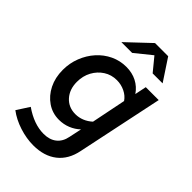

<svg xmlns="http://www.w3.org/2000/svg" viewBox="-275 -826 1145 1145"><g transform="rotate(45 297.0 -253.5)"><path d="M241 219Q183 219 122.5 199.5Q62 180 17 146L68 67Q154 127 236 127Q286 127 317.5 102Q349 77 358 30L375 -50Q349 -25 314.5 -11Q280 3 241 3Q186 3 142 -27Q98 -57 72.5 -108Q47 -159 47 -224Q47 -281 67 -332Q87 -383 122 -422Q157 -461 203.5 -483Q250 -505 303 -505Q352 -505 391 -485Q430 -465 455 -428L470 -501H579L465 42Q448 128 390 173.5Q332 219 241 219ZM287 -90Q316 -90 343 -101Q370 -112 393 -133L437 -351Q419 -378 387 -393.5Q355 -409 319 -409Q273 -409 236.5 -385.5Q200 -362 178.5 -322.5Q157 -283 157 -233Q157 -170 193 -130Q229 -90 287 -90ZM177 -588 323 -726H434L525 -588H441L372 -672L268 -588Z"/></g></svg>

Font: Red Hat Text SemiBold
Style: Italic
Weight: 600
Italic angle: -12°
Designer: Pentagram, MCKL
Foundry: Pentagram, MCKL
Version: Version 1.023